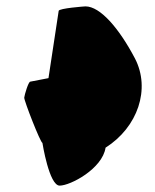

<svg xmlns="http://www.w3.org/2000/svg" viewBox="-20 -582 487 602"><path d="M56 -276C55 -267 107 -134 113 -134C113 -134 134 0 167 0C201 0 301 -53 311 -119C412 -183 453 -303 403 -399C353 -494 294 -562 248 -562C245 -562 165 -556 164 -548L132 -337L75 -326C69 -326 57 -285 56 -276Z"/></svg>

Font: Ampere
Style: SCUltCndIta
Weight: 400
Version: Version 1